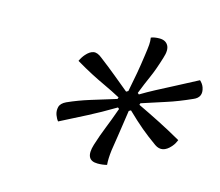

<svg xmlns="http://www.w3.org/2000/svg" viewBox="-75 -871 758 662"><g transform="rotate(15 304.0 -540.0)"><path d="M418 -776Q440 -776 449 -760.5Q458 -745 448 -715Q434 -669 421 -640Q408 -611 394 -575L399 -571Q424 -586 449.5 -599.5Q475 -613 509 -630.5Q543 -648 590 -673Q601 -663 605 -651Q616 -618 585 -605Q536 -583 498 -571Q460 -559 412 -543L410 -537Q450 -518 488.5 -498.5Q527 -479 571 -454Q568 -447 565 -441.5Q562 -436 556 -429Q528 -397 499 -417Q468 -439 443.5 -459.5Q419 -480 387 -511L380 -507Q376 -478 372.5 -456Q369 -434 366 -412.5Q363 -391 358 -361Q356 -345 355.5 -332Q355 -319 356 -308Q341 -304 323 -304Q276 -304 294 -363Q306 -401 318 -430.5Q330 -460 346 -505L341 -509Q289 -478 247 -456.5Q205 -435 154 -409Q150 -414 148 -418Q146 -422 143 -429Q138 -443 141.5 -457Q145 -471 164 -480Q202 -497 242.5 -509.5Q283 -522 332 -537L334 -543Q304 -559 278 -571Q252 -583 226 -596.5Q200 -610 168 -629Q175 -644 184 -654Q197 -669 210.5 -671.5Q224 -674 241 -660Q275 -634 300.5 -613Q326 -592 354 -569L361 -573Q369 -613 374 -641Q379 -669 384 -705Q388 -732 389 -745.5Q390 -759 388 -771Q400 -776 418 -776Z"/></g></svg>

Font: Recursive Sn Csl St Lt
Style: Italic
Weight: 300
Italic angle: -15°
Version: Version 1.079;hotconv 1.0.112;makeotfexe 2.5.65598; ttfautoh